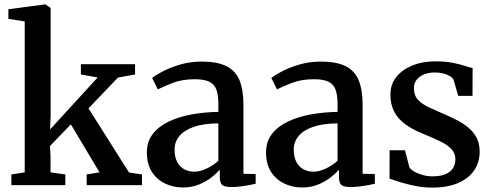

<svg xmlns="http://www.w3.org/2000/svg" viewBox="-20 -839 2231 870"><path d="M31.5 0V-48.5L92 -58V-742L18 -753.5V-797L182.5 -819H186.5L209.5 -803V-314.5L207 -252.5L422.5 -488L346.5 -501.5V-548H592V-501.5L514.5 -487.5L381 -348L564.5 -57.5L623.5 -48.5V0H373L372.5 -48.5L431 -58L301 -275.5L206.5 -177.5L209 -130V-58L276 -48.5V0Z M809 10.5Q765.5 10.5 728.2 -7.2Q691 -25 668.2 -60.2Q645.5 -95.5 645.5 -148.5Q645.5 -197.5 672.2 -232Q699 -266.5 744.8 -288.2Q790.5 -310 848.5 -320.5Q906.5 -331 969.5 -332V-367Q969.5 -408 960.5 -432.8Q951.5 -457.5 928.2 -468.8Q905 -480 862 -480Q805.5 -480 762.5 -463.2Q719.5 -446.5 695 -434L669.5 -485.5Q681.5 -496 714.2 -513.8Q747 -531.5 794 -545.8Q841 -560 894 -560Q964 -560 1005.5 -539.5Q1047 -519 1065 -475.8Q1083 -432.5 1083 -365V-51.5L1138.5 -50.5V-6.5Q1127.5 -3.5 1108.8 0Q1090 3.5 1068.8 6Q1047.5 8.5 1029 8.5Q1000 8.5 988 0Q976 -8.5 976 -38V-70Q964 -56 940.5 -37Q917 -18 883.8 -3.8Q850.5 10.5 809 10.5ZM861 -61Q886 -61 916.2 -75.2Q946.5 -89.5 969.5 -110.5V-280Q902 -279.5 858 -264Q814 -248.5 792.5 -222Q771 -195.5 771 -162Q771 -127.5 782.8 -105.2Q794.5 -83 814.8 -72Q835 -61 861 -61Z M1349 10.5Q1305.5 10.5 1268.2 -7.2Q1231 -25 1208.2 -60.2Q1185.5 -95.5 1185.5 -148.5Q1185.5 -197.5 1212.2 -232Q1239 -266.5 1284.8 -288.2Q1330.5 -310 1388.5 -320.5Q1446.5 -331 1509.5 -332V-367Q1509.5 -408 1500.5 -432.8Q1491.5 -457.5 1468.2 -468.8Q1445 -480 1402 -480Q1345.5 -480 1302.5 -463.2Q1259.5 -446.5 1235 -434L1209.5 -485.5Q1221.5 -496 1254.2 -513.8Q1287 -531.5 1334 -545.8Q1381 -560 1434 -560Q1504 -560 1545.5 -539.5Q1587 -519 1605 -475.8Q1623 -432.5 1623 -365V-51.5L1678.5 -50.5V-6.5Q1667.5 -3.5 1648.8 0Q1630 3.5 1608.8 6Q1587.5 8.5 1569 8.5Q1540 8.5 1528 0Q1516 -8.5 1516 -38V-70Q1504 -56 1480.5 -37Q1457 -18 1423.8 -3.8Q1390.5 10.5 1349 10.5ZM1401 -61Q1426 -61 1456.2 -75.2Q1486.5 -89.5 1509.5 -110.5V-280Q1442 -279.5 1398 -264Q1354 -248.5 1332.5 -222Q1311 -195.5 1311 -162Q1311 -127.5 1322.8 -105.2Q1334.5 -83 1354.8 -72Q1375 -61 1401 -61Z M1939 11Q1898 11 1860 3.2Q1822 -4.5 1792 -14Q1762 -23.5 1745 -29.5L1745.5 -158H1815L1835 -81Q1841 -71 1857.2 -61.5Q1873.5 -52 1895.2 -46Q1917 -40 1939.5 -40Q1976 -40 1998.8 -49.8Q2021.5 -59.5 2032.5 -77Q2043.5 -94.5 2043.5 -117.5Q2043.5 -145 2025.2 -164Q2007 -183 1973.2 -199.2Q1939.5 -215.5 1893 -234.5Q1846.5 -253.5 1814.5 -277.5Q1782.5 -301.5 1765.8 -334Q1749 -366.5 1749 -411Q1749 -456 1775.2 -489.5Q1801.5 -523 1847.8 -542Q1894 -561 1954 -561Q1998.5 -561 2031 -554.5Q2063.5 -548 2085.8 -540.8Q2108 -533.5 2121.5 -530.5L2121 -404.5H2056.5L2035 -478Q2030.5 -487 2018.5 -494.2Q2006.5 -501.5 1989.5 -506Q1972.5 -510.5 1952.5 -510.5Q1924 -511 1902 -502.2Q1880 -493.5 1867.8 -477.5Q1855.5 -461.5 1855.5 -439Q1855.5 -407 1873.8 -387.2Q1892 -367.5 1921.2 -353.8Q1950.5 -340 1983 -326Q2015 -312.5 2045.5 -297.2Q2076 -282 2100.2 -262.5Q2124.5 -243 2139 -216Q2153.5 -189 2153.5 -152Q2153.5 -104.5 2129 -67.8Q2104.5 -31 2056.5 -10Q2008.5 11 1939 11Z"/></svg>

Font: Merriweather 36pt SemiBold
Style: Regular
Weight: 600
Version: Version 2.100